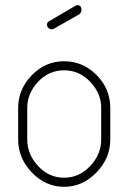

<svg xmlns="http://www.w3.org/2000/svg" viewBox="-20 -714 495 740"><path d="M405 -298V-176Q405 -104 351.5 -49Q298 6 227 6Q156 6 103 -49Q50 -104 50 -176V-298Q50 -370 102.5 -424Q155 -478 227 -478Q299 -478 352 -425Q405 -372 405 -298ZM370 -176V-298Q370 -354 328 -398.5Q286 -443 227 -443Q168 -443 126.5 -398.5Q85 -354 85 -298V-176Q85 -119 127 -74Q169 -29 227 -29Q285 -29 327.5 -74Q370 -119 370 -176ZM284 -658 189 -604Q184 -601 180 -601Q172 -601 166.5 -606.5Q161 -612 161 -619Q161 -628 169 -632L271 -692Q275 -694 278 -694Q294 -694 294 -676Q294 -664 284 -658Z"/></svg>

Font: Dosis
Style: ExtraLight
Weight: 250
Designer: Edgar Tolentino, Pablo Impallari, Igino Marini
Foundry: Edgar Tolentino, Pablo Impallari, Igino Marini
Version: Version 1.007